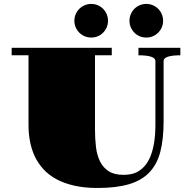

<svg xmlns="http://www.w3.org/2000/svg" viewBox="-20 -934 964 973"><path d="M721.7 -743.7Q703.6 -743.7 688 -750.2Q672.4 -756.8 660.9 -768.6Q649.4 -780.3 642.8 -795.7Q636.2 -811 636.2 -828.6Q636.2 -846.2 642.8 -861.8Q649.4 -877.4 660.9 -889.2Q672.4 -900.9 688 -907.5Q703.6 -914.1 721.7 -914.1Q739.3 -914.1 754.6 -907.5Q770 -900.9 781.7 -889.2Q793.5 -877.4 800 -861.8Q806.6 -846.2 806.6 -828.6Q806.6 -811 800 -795.7Q793.5 -780.3 781.7 -768.6Q770 -756.8 754.6 -750.2Q739.3 -743.7 721.7 -743.7ZM442.4 -743.7Q424.8 -743.7 409.2 -750.2Q393.6 -756.8 381.8 -768.6Q370.1 -780.3 363.5 -795.7Q356.9 -811 356.9 -828.6Q356.9 -846.2 363.5 -861.8Q370.1 -877.4 381.8 -889.2Q393.6 -900.9 409.2 -907.5Q424.8 -914.1 442.4 -914.1Q460 -914.1 475.6 -907.5Q491.2 -900.9 502.7 -889.2Q514.2 -877.4 520.8 -861.8Q527.3 -846.2 527.3 -828.6Q527.3 -811 520.8 -795.7Q514.2 -780.3 502.7 -768.6Q491.2 -756.8 475.6 -750.2Q460 -743.7 442.4 -743.7ZM124.5 -653.8H39.1V-691.9H546.4V-653.8H461.4V-276.9Q461.4 -231 466.3 -189.5Q471.2 -147.9 486.6 -116.5Q502 -85 530.5 -66.4Q559.1 -47.9 606.4 -47.9Q624.5 -47.9 643.6 -51.5Q662.6 -55.2 680.4 -65.4Q698.2 -75.7 714.1 -93.8Q730 -111.8 741.9 -140.4Q753.9 -168.9 760.7 -209.2Q767.6 -249.5 767.6 -304.7V-625Q767.6 -639.2 745.8 -646.5Q724.1 -653.8 681.6 -653.8V-691.9H894V-653.8Q852.1 -653.8 830.6 -646.5Q809.1 -639.2 809.1 -625V-318.4Q809.1 -229.5 792.7 -165.8Q776.4 -102.1 737.5 -61Q698.7 -20 634.5 -0.7Q570.3 18.6 474.6 18.6Q408.2 18.6 356.4 6.8Q304.7 -4.9 265.6 -26.1Q226.6 -47.4 199.7 -76.9Q172.9 -106.4 156.2 -141.8Q139.6 -177.2 132.1 -217.3Q124.5 -257.3 124.5 -299.8Z"/></svg>

Font: GravitasOne
Style: Regular
Weight: 400
Designer: Riccardo De Franceschi
Foundry: Sorkin Type Co.
Version: Version 1.001